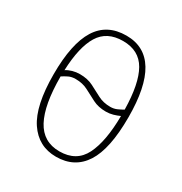

<svg xmlns="http://www.w3.org/2000/svg" viewBox="-135 -644 717 756"><g transform="rotate(30 223.0 -266.0)"><path d="M223 10Q143 10 98 -57Q53 -124 53 -267Q53 -406 95.5 -474Q138 -542 226 -542Q393 -542 393 -267Q393 -123 350 -56.5Q307 10 223 10ZM310 -267Q326 -267 339.5 -273Q353 -279 365 -286Q363 -403 330.5 -460Q298 -517 225 -517Q152 -517 119 -463Q86 -409 82 -302Q94 -310 110 -314.5Q126 -319 143 -319Q178 -319 203.5 -306Q229 -293 253.5 -280Q278 -267 310 -267ZM224 -15Q301 -15 332.5 -78Q364 -141 365 -257Q352 -251 336.5 -246.5Q321 -242 304 -242Q270 -242 244.5 -255Q219 -268 194.5 -281Q170 -294 138 -294Q120 -294 106.5 -287.5Q93 -281 81 -273Q81 -144 115.5 -79.5Q150 -15 224 -15Z"/></g></svg>

Font: Noto Serif Condensed Thin
Style: Regular
Weight: 100
Width: 3
Designer: Monotype Design Team
Foundry: Monotype Imaging Inc.
Version: Version 2.013; ttfautohint (v1.8.4.7-5d5b)